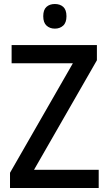

<svg xmlns="http://www.w3.org/2000/svg" viewBox="-20 -939 541 959"><path d="M473 0H30V-76L344 -623H38V-714H464V-638L150 -91H473ZM254 -919Q280 -919 296 -904.5Q312 -890 312 -858Q312 -826 295.5 -811Q279 -796 254 -796Q229 -796 212.5 -811Q196 -826 196 -858Q196 -890 212 -904.5Q228 -919 254 -919Z"/></svg>

Font: Noto Sans Malayalam SemiCondensed Medium
Style: Regular
Weight: 500
Width: 4
Designer: Jelle Bosma - Monotype Design Team
Foundry: Monotype Imaging Inc.
Version: Version 2.104; ttfautohint (v1.8.4.7-5d5b)